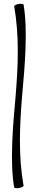

<svg xmlns="http://www.w3.org/2000/svg" viewBox="-20 -829 196 1018"><path d="M55 -796C83 -639 76 -480 63 -322C48 -159 32 30 55 164C56 169 68 170 81 168C95 165 105 160 105 156C77 -1 84 -160 97 -318C112 -481 128 -670 105 -804C104 -809 92 -810 79 -808C65 -805 55 -800 55 -796Z"/></svg>

Font: Nupuram Thin Italic
Style: Regular
Weight: 100
Designer: Santhosh Thottingal (santhosh.thottingal@gmail.com)
Foundry: SMC
Version: Version 1.000